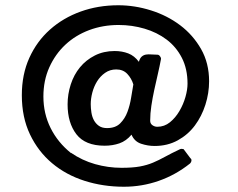

<svg xmlns="http://www.w3.org/2000/svg" viewBox="-20 -556 903 730"><path d="M579 -348Q584 -348 588.5 -342Q593 -336 592 -331Q587 -304 580 -274Q573 -244 566.5 -214Q560 -184 555.5 -154Q551 -124 551 -97Q551 -86 559.5 -80Q568 -74 578 -74Q605 -74 626 -91Q647 -108 662 -133.5Q677 -159 685 -187Q693 -215 693 -238Q693 -294 671.5 -336Q650 -378 613.5 -405.5Q577 -433 529.5 -447Q482 -461 431 -461Q371 -461 319 -441.5Q267 -422 228.5 -386Q190 -350 167.5 -300Q145 -250 145 -189Q145 -124 172.5 -69Q200 -14 250 26V25Q292 54 341.5 68Q391 82 442 82Q484 82 511.5 77Q539 72 561.5 62.5Q584 53 607.5 40Q631 27 665 11Q667 10 671 10L678 11L705 47V46Q708 49 708 53Q708 61 701 67L702 66Q648 109 584 131.5Q520 154 451 154Q372 154 301.5 131.5Q231 109 178 64.5Q125 20 94 -45Q63 -110 63 -194Q63 -273 91.5 -336Q120 -399 170 -443.5Q220 -488 286.5 -512Q353 -536 430 -536Q492 -536 554 -516.5Q616 -497 665 -460Q714 -423 744.5 -369.5Q775 -316 775 -247Q775 -202 761 -158Q747 -114 721 -79Q695 -44 656 -22.5Q617 -1 568 -1Q542 -1 516.5 -9.5Q491 -18 480 -44Q460 -20 434 -11Q408 -2 378 -2Q304 -2 270.5 -45.5Q237 -89 237 -159Q237 -198 249 -235Q261 -272 284 -300Q307 -328 340.5 -345Q374 -362 416 -362Q444 -362 467.5 -353Q491 -344 508 -321Q512 -335 519 -341Q526 -347 535 -348.5Q544 -350 555.5 -349Q567 -348 579 -348ZM487 -235Q480 -258 464 -275Q448 -292 422 -292Q398 -292 379.5 -279Q361 -266 349 -246.5Q337 -227 331 -204Q325 -181 325 -160Q325 -145 327.5 -128.5Q330 -112 337 -99Q344 -86 356 -77.5Q368 -69 387 -69Q419 -69 437 -87Q455 -105 464.5 -130.5Q474 -156 478.5 -184.5Q483 -213 487 -235Z"/></svg>

Font: RonaldsonGothic
Style: Regular
Weight: 400
Designer: Mr. Robertson for MacKellar, Smiths & Jordan Co. Philadelphia
Foundry: CAT-Fonts Peter Wiegel
Version: Version 1.000